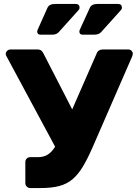

<svg xmlns="http://www.w3.org/2000/svg" viewBox="-20 -950 691 970"><path d="M133 0Q122 0 115 -7.5Q108 -15 108 -25V-131Q108 -142 115 -149Q122 -156 133 -156H171Q198 -156 217 -166.5Q236 -177 251.5 -198.5Q267 -220 282 -254L468 -679Q472 -690 480 -695Q488 -700 498 -700H629Q638 -700 644.5 -693.5Q651 -687 651 -679Q651 -675 649.5 -670Q648 -665 646 -661L447 -204Q422 -147 398.5 -108Q375 -69 347 -45Q319 -21 280.5 -10.5Q242 0 186 0ZM274 -180 11 -669Q9 -673 9 -678Q9 -686 16 -693Q23 -700 33 -700H171Q182 -700 188.5 -694.5Q195 -689 200 -679L366 -356ZM397 -775Q381 -775 381 -791Q381 -795 383 -799Q385 -803 386 -806L434 -911Q443 -930 471 -930H576Q596 -930 596 -911Q596 -904 590 -898L492 -789Q480 -775 459 -775ZM184 -775Q168 -775 168 -791Q168 -795 170 -799Q172 -803 173 -806L220 -911Q229 -930 257 -930H362Q382 -930 382 -911Q382 -904 376 -898L278 -789Q266 -775 246 -775Z"/></svg>

Font: DVN-Rubik
Style: Bold
Weight: 700
Designer: Hubert and Fischer
Foundry: Hubert & Fischer
Version: Version 2.102